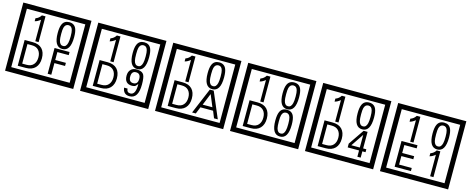

<svg xmlns="http://www.w3.org/2000/svg" viewBox="-42 -1863 7015 2857"><g transform="rotate(15 3465.0 -435.0)"><path d="M1103 90H53V-960H1103ZM1028 15V-885H128V15ZM425 -450H374V-781Q328 -743 288 -735V-781Q339 -798 370 -847H425ZM917 -656Q917 -442 791 -442Q664 -442 664 -656Q664 -744 685 -789Q714 -855 791 -855Q868 -855 897 -789Q917 -745 917 -656ZM864 -656Q864 -723 855 -752Q840 -809 791 -809Q742 -809 726 -752Q718 -723 718 -656Q718 -587 726 -553Q742 -488 791 -488Q839 -488 855 -554Q864 -587 864 -656ZM535 -229Q535 -136 484.5 -83Q434 -30 340 -30H216V-427H340Q435 -427 485 -375.5Q535 -324 535 -229ZM481 -229Q481 -298 445 -338.5Q409 -379 341 -379H272V-78H341Q409 -78 445 -119Q481 -160 481 -229ZM908 -379H733V-257H897V-209H733V-30H677V-427H908Z M2258 90H1208V-960H2258ZM2183 15V-885H1283V15ZM1580 -450H1529V-781Q1483 -743 1443 -735V-781Q1494 -798 1525 -847H1580ZM2072 -656Q2072 -442 1946 -442Q1819 -442 1819 -656Q1819 -744 1840 -789Q1869 -855 1946 -855Q2023 -855 2052 -789Q2072 -745 2072 -656ZM2019 -656Q2019 -723 2010 -752Q1995 -809 1946 -809Q1897 -809 1881 -752Q1873 -723 1873 -656Q1873 -587 1881 -553Q1897 -488 1946 -488Q1994 -488 2010 -554Q2019 -587 2019 -656ZM1690 -229Q1690 -136 1639.5 -83Q1589 -30 1495 -30H1371V-427H1495Q1590 -427 1640 -375.5Q1690 -324 1690 -229ZM1636 -229Q1636 -298 1600 -338.5Q1564 -379 1496 -379H1427V-78H1496Q1564 -78 1600 -119Q1636 -160 1636 -229ZM2074 -238Q2074 -22 1939 -22Q1842 -22 1829 -125H1882Q1886 -65 1940 -65Q2023 -65 2020 -232Q1999 -205 1989 -197Q1969 -182 1935 -182Q1818 -182 1818 -308Q1818 -366 1850.5 -400.5Q1883 -435 1941 -435Q2025 -435 2053 -385Q2074 -346 2074 -238ZM2013 -308Q2013 -392 1943 -392Q1874 -392 1874 -308Q1874 -224 1943 -224Q2013 -224 2013 -308Z M3413 90H2363V-960H3413ZM3338 15V-885H2438V15ZM2735 -450H2684V-781Q2638 -743 2598 -735V-781Q2649 -798 2680 -847H2735ZM3227 -656Q3227 -442 3101 -442Q2974 -442 2974 -656Q2974 -744 2995 -789Q3024 -855 3101 -855Q3178 -855 3207 -789Q3227 -745 3227 -656ZM3174 -656Q3174 -723 3165 -752Q3150 -809 3101 -809Q3052 -809 3036 -752Q3028 -723 3028 -656Q3028 -587 3036 -553Q3052 -488 3101 -488Q3149 -488 3165 -554Q3174 -587 3174 -656ZM2845 -229Q2845 -136 2794.5 -83Q2744 -30 2650 -30H2526V-427H2650Q2745 -427 2795 -375.5Q2845 -324 2845 -229ZM2791 -229Q2791 -298 2755 -338.5Q2719 -379 2651 -379H2582V-78H2651Q2719 -78 2755 -119Q2791 -160 2791 -229ZM3298 -30H3240L3197 -136H3002L2959 -30H2902L3069 -427H3129ZM3174 -183 3098 -366 3024 -183Z M4568 90H3518V-960H4568ZM4493 15V-885H3593V15ZM3890 -450H3839V-781Q3793 -743 3753 -735V-781Q3804 -798 3835 -847H3890ZM4382 -656Q4382 -442 4256 -442Q4129 -442 4129 -656Q4129 -744 4150 -789Q4179 -855 4256 -855Q4333 -855 4362 -789Q4382 -745 4382 -656ZM4329 -656Q4329 -723 4320 -752Q4305 -809 4256 -809Q4207 -809 4191 -752Q4183 -723 4183 -656Q4183 -587 4191 -553Q4207 -488 4256 -488Q4304 -488 4320 -554Q4329 -587 4329 -656ZM4000 -229Q4000 -136 3949.5 -83Q3899 -30 3805 -30H3681V-427H3805Q3900 -427 3950 -375.5Q4000 -324 4000 -229ZM3946 -229Q3946 -298 3910 -338.5Q3874 -379 3806 -379H3737V-78H3806Q3874 -78 3910 -119Q3946 -160 3946 -229ZM4382 -236Q4382 -22 4256 -22Q4129 -22 4129 -236Q4129 -324 4150 -369Q4179 -435 4256 -435Q4333 -435 4362 -369Q4382 -325 4382 -236ZM4329 -236Q4329 -303 4320 -332Q4305 -389 4256 -389Q4207 -389 4191 -332Q4183 -303 4183 -236Q4183 -167 4191 -133Q4207 -68 4256 -68Q4304 -68 4320 -134Q4329 -167 4329 -236Z M5723 90H4673V-960H5723ZM5648 15V-885H4748V15ZM5045 -450H4994V-781Q4948 -743 4908 -735V-781Q4959 -798 4990 -847H5045ZM5537 -656Q5537 -442 5411 -442Q5284 -442 5284 -656Q5284 -744 5305 -789Q5334 -855 5411 -855Q5488 -855 5517 -789Q5537 -745 5537 -656ZM5484 -656Q5484 -723 5475 -752Q5460 -809 5411 -809Q5362 -809 5346 -752Q5338 -723 5338 -656Q5338 -587 5346 -553Q5362 -488 5411 -488Q5459 -488 5475 -554Q5484 -587 5484 -656ZM5155 -229Q5155 -136 5104.5 -83Q5054 -30 4960 -30H4836V-427H4960Q5055 -427 5105 -375.5Q5155 -324 5155 -229ZM5101 -229Q5101 -298 5065 -338.5Q5029 -379 4961 -379H4892V-78H4961Q5029 -78 5065 -119Q5101 -160 5101 -229ZM5548 -127H5499V-30H5448V-127H5273V-185L5438 -427H5499V-172H5548ZM5448 -172V-367L5317 -172Z M6878 90H5828V-960H6878ZM6803 15V-885H5903V15ZM6200 -450H6149V-781Q6103 -743 6063 -735V-781Q6114 -798 6145 -847H6200ZM6692 -656Q6692 -442 6566 -442Q6439 -442 6439 -656Q6439 -744 6460 -789Q6489 -855 6566 -855Q6643 -855 6672 -789Q6692 -745 6692 -656ZM6639 -656Q6639 -723 6630 -752Q6615 -809 6566 -809Q6517 -809 6501 -752Q6493 -723 6493 -656Q6493 -587 6501 -553Q6517 -488 6566 -488Q6614 -488 6630 -554Q6639 -587 6639 -656ZM6273 -30H6022V-427H6268V-379H6078V-257H6262V-209H6078V-78H6273ZM6620 -30H6569V-361Q6523 -323 6483 -315V-361Q6534 -378 6565 -427H6620Z"/></g></svg>

Font: Unicode BMP Fallback SIL
Style: Regular
Weight: 400
Foundry: NRSI, SIL International
Version: Version 5.1 Based on Unicode 5.1